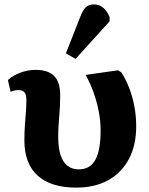

<svg xmlns="http://www.w3.org/2000/svg" viewBox="-20 -840 677 874"><path d="M327 14Q212 14 151.5 -40.5Q91 -95 91 -201Q91 -241 93.5 -272.5Q96 -304 98 -331.5Q100 -359 100 -386Q100 -409 91.5 -419.5Q83 -430 64 -430Q56 -430 46.5 -428Q37 -426 28 -422L16 -476Q41 -498 74.5 -510Q108 -522 142 -522Q199 -522 226.5 -494Q254 -466 254 -408Q254 -383 253 -360Q252 -337 250 -314.5Q248 -292 246.5 -268Q245 -244 245 -217Q245 -167 255.5 -134.5Q266 -102 287 -85.5Q308 -69 338 -69Q390 -69 414 -112.5Q438 -156 438 -246Q438 -287 430 -330Q422 -373 407 -416Q392 -459 370 -499L517 -520L532 -511Q553 -479 568.5 -438.5Q584 -398 592 -354Q600 -310 600 -265Q600 -179 567 -116.5Q534 -54 473 -20Q412 14 327 14ZM324 -572 280 -597 346 -765Q358 -796 372 -808Q386 -820 408 -820Q431 -820 449 -805.5Q467 -791 479 -762V-743Z"/></svg>

Font: Literata 18pt
Style: Bold
Weight: 700
Designer: Latin by Veronika Burian and Jose Scaglione. Greek by Irene Vlachou. Cyrillic by Vera Evstafieva.
Foundry: TypeTogether
Version: Version 3.103;gftools[0.9.29]